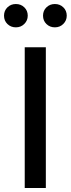

<svg xmlns="http://www.w3.org/2000/svg" viewBox="-52 -935 352 955"><path d="M71 0V-700H176V0ZM27 -799Q2 -799 -15 -815.5Q-32 -832 -32 -857Q-32 -882 -15 -898.5Q2 -915 27 -915Q52 -915 69 -898.5Q86 -882 86 -857Q86 -833 69 -816Q52 -799 27 -799ZM221 -799Q196 -799 179 -815.5Q162 -832 162 -857Q162 -882 179 -898.5Q196 -915 221 -915Q246 -915 263 -898.5Q280 -882 280 -857Q280 -833 263 -816Q246 -799 221 -799Z"/></svg>

Font: Red Hat Display SemiBold
Style: Regular
Weight: 600
Designer: Pentagram, MCKL
Foundry: Pentagram, MCKL
Version: Version 1.023